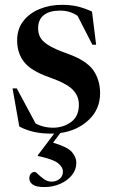

<svg xmlns="http://www.w3.org/2000/svg" viewBox="-20 -543 472 796"><path d="M164 232.5Q129.5 232.5 115.5 222Q101.5 211.5 101.5 196Q101.5 186 107.2 178Q113 170 124.5 170Q128.5 170 138.5 180Q148.5 190 162.8 200Q177 210 194 210Q213.5 210 227.2 198.5Q241 187 241 168Q241 150.5 221.2 134Q201.5 117.5 136.5 103.5V101L204.5 11Q199 11 193 11Q151.5 11 119.2 3.5Q87 -4 60 -18.5L32 -176.5H49.5L128 -30.5Q161 -13.5 199.5 -13.5Q242 -13.5 274.5 -37Q307 -60.5 307 -109Q307 -145.5 281 -171.8Q255 -198 182 -223.5Q108.5 -249.5 79.8 -286.2Q51 -323 51 -375Q51 -422.5 76.5 -455.5Q102 -488.5 144.5 -505.8Q187 -523 237 -523Q274 -523 302.5 -516Q331 -509 361.5 -495L378.5 -357.5H363L301.5 -477.5Q270 -499 229 -499Q185 -499 161.5 -480.2Q138 -461.5 138 -425.5Q138 -406.5 146 -389.8Q154 -373 179.5 -356.5Q205 -340 258.5 -321Q338.5 -292.5 366.8 -251.8Q395 -211 395 -156.5Q395 -90.5 348 -46Q301 -1.5 230 8.5L200 48.5Q259.5 66 278 87.2Q296.5 108.5 296.5 132Q296.5 160.5 278 183.2Q259.5 206 229.5 219.2Q199.5 232.5 164 232.5Z"/></svg>

Font: Newsreader 72pt Medium
Style: Regular
Weight: 500
Designer: Hugues Gentile
Foundry: Production Type
Version: Version 1.003; ttfautohint (v1.8.3)